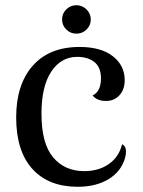

<svg xmlns="http://www.w3.org/2000/svg" viewBox="-20 -703 547 736"><path d="M42 -253Q42 -379 105.5 -451Q169 -523 285 -523Q367 -523 412.5 -487.5Q458 -452 458 -396Q458 -360 438 -338Q418 -316 386 -316Q352 -316 335 -337Q367 -352 367 -403Q367 -445 342 -465Q317 -485 276 -485Q214 -485 176.5 -428.5Q139 -372 139 -267Q139 -153 183.5 -100Q228 -47 303 -47Q358 -47 397 -74Q436 -101 448 -150Q463 -143 463 -122Q463 -111 459 -96Q443 -44 395 -15.5Q347 13 278 13Q166 13 104 -55.5Q42 -124 42 -253ZM218 -628Q218 -651 234 -667Q250 -683 273 -683Q295 -683 311.5 -667Q328 -651 328 -628Q328 -606 312 -590Q296 -574 273 -574Q250 -574 234 -590Q218 -606 218 -628Z"/></svg>

Font: Arima Madurai Medium
Style: Regular
Weight: 500
Designer: Joana Correia and Natanael Gama
Foundry: NDISCOVER
Version: Version 1.020